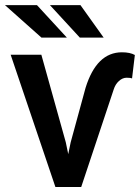

<svg xmlns="http://www.w3.org/2000/svg" viewBox="-27 -747 559 767"><path d="M0 0ZM235.8 -178.7 245.6 -131.3 255.4 -178.7 314.9 -396.5Q358.9 -538.1 460 -538.1Q492.7 -538.1 511.7 -527.3L500.5 -433.6Q494.6 -436.5 479 -436.5Q462.4 -436.5 448 -423.3Q433.6 -410.2 427.2 -389.6L297.4 0H194.3L15.6 -528.3H138.2ZM240.2 -596.7H138.7L-7.3 -726.6H120.6ZM387.2 -596.7H292L172.4 -726.6H294.4Z"/></svg>

Font: Roboto Medium
Style: Regular
Weight: 500
Designer: Google
Version: Version 2.134; 2016; ttfautohint (v1.6)